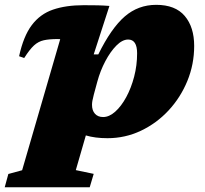

<svg xmlns="http://www.w3.org/2000/svg" viewBox="-60 -557 846 794"><path d="M327.5 162 311 217.5H-40.5L-25.5 162.5L31.5 147L189 -395Q185 -395.5 178.5 -395.5Q143.5 -395.5 121 -390.5Q98.5 -385.5 80.5 -369Q62.5 -352.5 40 -317L19 -324.5Q37 -407.5 71.5 -453.2Q106 -499 159.2 -517.2Q212.5 -535.5 286 -535.5Q321.5 -535.5 344 -535Q366.5 -534.5 392.5 -532.5L327.5 -332H346.5Q400 -440.5 455.8 -488.8Q511.5 -537 586 -537Q665 -537 704 -491Q743 -445 743 -367Q743 -291 714.8 -222.2Q686.5 -153.5 637 -100.2Q587.5 -47 522.5 -16.2Q457.5 14.5 384.5 14.5Q333 14.5 295 3L253.5 146.5ZM328 -166Q323.5 -149 322 -139.8Q320.5 -130.5 320.5 -123.5Q320.5 -100 332.8 -86.5Q345 -73 366.5 -73Q391.5 -73 416.5 -95.2Q441.5 -117.5 462 -155.2Q482.5 -193 494.8 -240Q507 -287 507 -336.5Q507 -393.5 470 -393.5Q446 -393.5 421.2 -368.5Q396.5 -343.5 375.5 -303.8Q354.5 -264 342.5 -219.5Z"/></svg>

Font: Newsreader Caption ExtraBold
Style: Italic
Weight: 800
Italic angle: -17°
Designer: Hugues Gentile
Foundry: Production Type
Version: Version 1.001